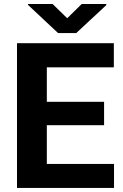

<svg xmlns="http://www.w3.org/2000/svg" viewBox="-20 -923 602 943"><path d="M238.3 -903.3H117.7V-898.9L265.1 -760.7H354.5L502 -897.9V-903.3H381.3L310.1 -833.5ZM491.2 -422.9H210V-592.3H539.1V-710.9H63.5V0H540V-117.7H210V-308.1H491.2Z"/></svg>

Font: Roboto
Style: Bold
Weight: 700
Designer: Google
Version: Version 2.137; 2017